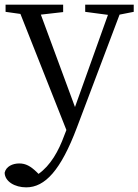

<svg xmlns="http://www.w3.org/2000/svg" viewBox="-24 -534 596 827"><path d="M552 -514H343V-483L441 -470L299 -73L152 -471L248 -482V-514H0V-483L64 -474L262 26L253 49C228 118 193 179 142 215L134 207C108 182 87 170 59 170C30 170 2 183 -4 210C-3 248 40 273 89 273C170 273 238 199 307 16L491 -471L552 -483Z"/></svg>

Font: Noto Serif CJK JP
Style: Regular
Weight: 400
Designer: Ryoko NISHIZUKA 西塚涼子 (kana & ideographs); Frank Grießhammer (Latin, Greek & Cyrillic); Wenlong ZHANG 张文龙 (bopomofo); San
Foundry: Adobe Systems Incorporated
Version: Version 1.000;PS 1;hotconv 16.6.53;makeotf.lib2.5.65590